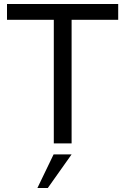

<svg xmlns="http://www.w3.org/2000/svg" viewBox="-20 -717 627 960"><path d="M249 -618H15V-697H571V-618H338V0H249ZM248 55H338L219 223H167Z"/></svg>

Font: HK Grotesk
Style: Regular
Weight: 400
Designer: Alfredo Marco Pradil
Foundry: Hanken Design Co.
Version: Version 3.001